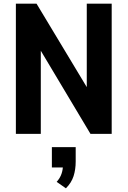

<svg xmlns="http://www.w3.org/2000/svg" viewBox="-20 -725 691 1040"><path d="M66 0V-705H178L482 -200H450V-705H585V0H470L170 -502H201V0ZM337 295 287 260Q305 240 313 217Q321 194 321 169L347 182H261V72H390V150Q390 193 378.5 229Q367 265 337 295Z"/></svg>

Font: Nunito Sans 10pt Condensed ExtraBold
Style: Regular
Weight: 800
Width: 3
Designer: Vernon Adams
Foundry: Vernon Adams
Version: Version 3.101;gftools[0.9.27]